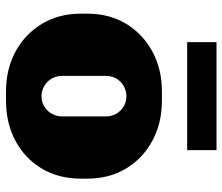

<svg xmlns="http://www.w3.org/2000/svg" viewBox="-72 -676 757 654"><g transform="rotate(90 307.0 -348.5)"><path d="M291 10Q215 10 155 -22.5Q95 -55 60.5 -112.5Q26 -170 26 -245V-266Q26 -342 60.5 -399Q95 -456 155 -488.5Q215 -521 291 -521H323Q399 -521 459 -488.5Q519 -456 553.5 -399Q588 -342 588 -266V-245Q588 -169 553.5 -111.5Q519 -54 459 -22Q399 10 323 10ZM307 -111Q327 -111 342.5 -120.5Q358 -130 367 -146Q376 -162 376 -181V-330Q376 -350 367 -365.5Q358 -381 342.5 -390.5Q327 -400 307 -400Q288 -400 272 -390.5Q256 -381 247 -365.5Q238 -350 238 -330V-181Q238 -162 247 -146Q256 -130 272 -120.5Q288 -111 307 -111ZM123 -607V-707H491V-607Z"/></g></svg>

Font: Chivo Medium Black
Style: Regular
Weight: 900
Version: Version 2.002